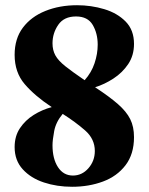

<svg xmlns="http://www.w3.org/2000/svg" viewBox="-20 -700 569 735"><path d="M493 -175Q493 -110 460.5 -67.5Q428 -25 374 -5Q320 15 256 15Q198 15 148 -1.5Q98 -18 67 -52Q36 -86 36 -137Q36 -179 56.5 -209.5Q77 -240 109 -260Q141 -280 178 -290Q113 -333 74.5 -378Q36 -423 36 -490Q36 -552 67.5 -594Q99 -636 153.5 -658Q208 -680 275 -680Q329 -680 379 -665Q429 -650 461 -617.5Q493 -585 493 -532Q493 -488 471 -455Q449 -422 414.5 -399.5Q380 -377 344 -366Q399 -330 431.5 -301.5Q464 -273 478.5 -244Q493 -215 493 -175ZM181 -534Q181 -508 192 -488Q203 -468 230 -446.5Q257 -425 304 -393Q330 -422 342 -458Q354 -494 354 -529Q354 -572 335 -604.5Q316 -637 271 -637Q225 -637 203 -605Q181 -573 181 -534ZM181 -144Q181 -92 202 -60Q223 -28 259 -28Q294 -28 318.5 -56Q343 -84 343 -122Q343 -168 306 -200.5Q269 -233 220 -264Q194 -233 187.5 -198.5Q181 -164 181 -144Z"/></svg>

Font: Bona Nova SC
Style: Bold
Weight: 700
Designer: Mateusz Machalski
Foundry: Capitalics
Version: Version 4.001; ttfautohint (v1.8.4.7-5d5b)